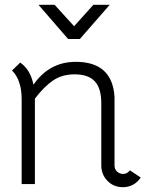

<svg xmlns="http://www.w3.org/2000/svg" viewBox="-20 -765 649 798"><path d="M312 -603H263L140 -745H207L288 -656L368 -745H436ZM30 -472 64 -505Q107 -475 119 -413Q185 -508 295 -508Q447 -508 456 -362V-77Q456 -61 467 -51.5Q478 -42 492 -42Q508 -42 520 -57L565 -27Q537 13 491 13Q452 13 426.5 -13.5Q401 -40 401 -77V-336Q401 -398 374 -427Q347 -456 290 -456Q238 -456 200.5 -430.5Q163 -405 125 -355V0H70V-353Q70 -432 30 -472Z"/></svg>

Font: Bellota
Style: Regular
Weight: 400
Designer: Kemie Guaida
Foundry: Kemie Guaida
Version: Version 1.000;PS 002.000;hotconv 1.0.70;makeotf.lib2.5.58329